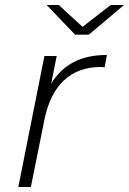

<svg xmlns="http://www.w3.org/2000/svg" viewBox="-20 -745 514 765"><path d="M406 -526 397 -477 381 -478Q292 -478 235 -425Q178 -372 157 -268L103 0H53L157 -522H206L184 -412Q219 -469 273.5 -497.5Q328 -526 406 -526ZM474 -725 334 -607H279L166 -725H214L309 -638L421 -725Z"/></svg>

Font: Montserrat Alternates Light
Style: Italic
Weight: 300
Italic angle: -11.3°
Designer: Julieta Ulanovsky
Foundry: Julieta Ulanovsky
Version: Version 7.200